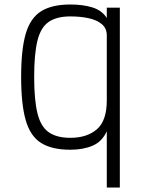

<svg xmlns="http://www.w3.org/2000/svg" viewBox="-20 -652 640 854"><path d="M455 182V-68Q434 -22 392 -4Q350 14 293 14Q211 14 163 -16Q115 -46 94.5 -117Q74 -188 74 -310Q74 -432 94.5 -502Q115 -572 163 -602Q211 -632 293 -632Q349 -632 391 -619Q433 -606 455 -572V-618H513V182ZM293 -39Q367 -39 411 -77Q455 -115 455 -206V-494Q455 -526 433 -544.5Q411 -563 374.5 -571Q338 -579 293 -579Q232 -579 196.5 -554.5Q161 -530 146.5 -471Q132 -412 132 -310Q132 -208 146.5 -148.5Q161 -89 196.5 -64Q232 -39 293 -39Z"/></svg>

Font: Victor Mono Thin ExtraLight
Style: Regular
Weight: 250
Monospace: yes
Version: Version 1.561;gftools[0.9.30]